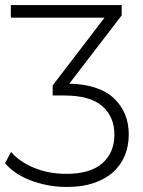

<svg xmlns="http://www.w3.org/2000/svg" viewBox="-43 -543 569 762"><path d="M222 199Q183 199 146.5 192Q110 185 78.5 173Q47 161 21 143.5Q-5 126 -23 105L1 60Q33 98 91 122.5Q149 147 221 147Q315 147 363 105Q411 63 411 -9Q411 -80 362.5 -122Q314 -164 212 -164H166V-204L372 -473H0V-523H440V-482L232 -211Q351 -208 409.5 -152.5Q468 -97 468 -9Q468 36 452.5 74Q437 112 406 140Q375 168 329 183.5Q283 199 222 199Z"/></svg>

Font: Montserrat-Alt1 Light
Style: Regular
Weight: 300
Designer: Differentunic
Foundry: Differentunic
Version: Version 7.222